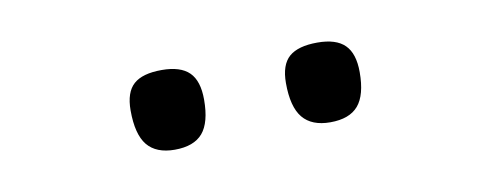

<svg xmlns="http://www.w3.org/2000/svg" viewBox="-28 -825 681 265"><g transform="rotate(-10 312.5 -692.0)"><path d="M420.1 -636.7Q447 -636.7 459.4 -651.2Q471.9 -665.8 471.9 -697.9Q471.9 -724.1 459.7 -736.1Q447.6 -748.2 421.2 -748.2Q394.3 -748.2 381.6 -737.2Q369 -726.1 369 -700.6Q369 -667.2 381.6 -651.9Q394.2 -636.7 420.1 -636.7ZM202.1 -636.7Q229 -636.7 241.4 -651.2Q253.8 -665.8 253.8 -697.9Q253.8 -724.1 241.7 -736.1Q229.5 -748.2 203.1 -748.2Q176.2 -748.2 163.8 -737.2Q151.3 -726.1 151.3 -700.6Q151.3 -667.2 163.7 -651.9Q176.2 -636.7 202.1 -636.7Z"/></g></svg>

Font: Pinar-VF
Style: Regular
Weight: 300
Designer: Amin Abedi
Version: Version 3.0